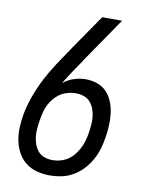

<svg xmlns="http://www.w3.org/2000/svg" viewBox="-84 -796 668 865"><g transform="rotate(10 250.0 -363.5)"><path d="M204 8Q173 8 144.5 0.5Q116 -7 94 -24Q72 -41 58 -66Q44 -91 38 -119.5Q32 -148 33 -178.5Q34 -209 39 -239Q47 -283 62.5 -326Q78 -369 99 -410Q120 -451 146 -490.5Q172 -530 199 -569L200 -570V-571L313 -735H404L262 -528V-527Q242 -498 223 -469.5Q204 -441 186 -411Q208 -429 235 -438Q262 -447 288 -447Q316 -447 342 -438Q368 -429 385.5 -410Q403 -391 413 -365.5Q423 -340 426 -312.5Q429 -285 427.5 -257Q426 -229 421 -200Q417 -174 409 -148Q401 -122 387 -97.5Q373 -73 353 -52Q333 -31 308.5 -17Q284 -3 257 2.5Q230 8 204 8ZM204 -62Q222 -62 240 -67Q258 -72 274 -82.5Q290 -93 302 -108.5Q314 -124 322.5 -140.5Q331 -157 336 -175Q341 -193 344 -211V-212Q347 -231 348.5 -249.5Q350 -268 348 -286.5Q346 -305 339.5 -322Q333 -339 321.5 -352Q310 -365 292.5 -371Q275 -377 256 -377Q235 -377 213 -370Q191 -363 173.5 -348Q156 -333 144 -313.5Q132 -294 126 -273Q123 -262 120.5 -251Q118 -240 117 -229L116 -228Q113 -209 111.5 -190Q110 -171 112 -152.5Q114 -134 120.5 -117Q127 -100 138.5 -87Q150 -74 167.5 -68Q185 -62 204 -62Z"/></g></svg>

Font: Iosevka Oblique
Style: Regular
Weight: 400
Italic angle: -9°
Monospace: yes
Designer: Belleve Invis
Foundry: Belleve Invis
Version: Version 32.5.0; ttfautohint (v1.8.4)